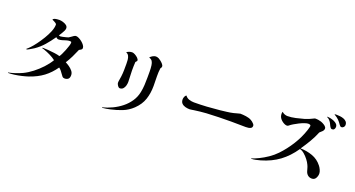

<svg xmlns="http://www.w3.org/2000/svg" viewBox="-51 -1496 4101 2220"><g transform="rotate(20 2000.0 -386.0)"><path d="M784 -532Q784 -519 771.5 -510.5Q759 -502 748 -497Q729 -451 705 -402Q681 -353 654 -311Q676 -300 701.5 -282.5Q727 -265 745.5 -242Q764 -219 764 -191Q764 -157 747 -143.5Q730 -130 704 -130Q686 -130 675.5 -142Q665 -154 656 -168Q646 -183 632 -200.5Q618 -218 603 -228Q548 -149 478 -96.5Q408 -44 308 -10Q275 1 232.5 11Q190 21 147 27Q104 33 68 33L67 28Q109 20 152 5.5Q195 -9 234 -27Q288 -53 341.5 -94.5Q395 -136 441.5 -186Q488 -236 518 -287Q489 -310 448.5 -330Q408 -350 373 -362Q365 -365 357.5 -367.5Q350 -370 342 -371L345 -378Q371 -378 412.5 -375Q454 -372 495 -366.5Q536 -361 560 -353Q568 -362 580.5 -387.5Q593 -413 605.5 -444Q618 -475 626.5 -502.5Q635 -530 635 -542Q635 -553 630.5 -555.5Q626 -558 616 -558Q595 -558 572.5 -551Q550 -544 527.5 -537Q505 -530 484 -530Q474 -530 466.5 -535Q459 -540 452 -546Q409 -484 364 -432.5Q319 -381 261 -341Q256 -338 240.5 -328.5Q225 -319 207.5 -309Q190 -299 177 -295L172 -301Q179 -306 191 -317.5Q203 -329 211 -337Q237 -364 268.5 -406.5Q300 -449 330 -498.5Q360 -548 379 -595.5Q398 -643 398 -681Q398 -689 386 -697.5Q374 -706 360.5 -712.5Q347 -719 340 -721Q344 -733 359 -738Q374 -743 391.5 -744.5Q409 -746 419 -746Q437 -746 462 -739Q487 -732 506 -718Q525 -704 525 -681Q525 -667 515.5 -647Q506 -627 493.5 -608Q481 -589 473 -576Q485 -571 494 -571Q502 -571 521.5 -575.5Q541 -580 561 -585Q581 -590 587 -593Q598 -599 611.5 -609.5Q625 -620 638.5 -628.5Q652 -637 663 -637Q678 -637 698.5 -627Q719 -617 738.5 -601Q758 -585 771 -567Q784 -549 784 -532Z M1426 -613Q1426 -607 1419.5 -600.5Q1413 -594 1409 -589Q1407 -563 1406.5 -536Q1406 -509 1406 -483Q1406 -449 1408.5 -414Q1411 -379 1411 -344Q1411 -322 1404.5 -298.5Q1398 -275 1383 -258.5Q1368 -242 1341 -242Q1333 -242 1323.5 -252Q1314 -262 1308 -275Q1302 -288 1302 -295Q1302 -316 1306.5 -336.5Q1311 -357 1313 -378Q1318 -417 1318.5 -456.5Q1319 -496 1319 -535Q1319 -557 1317 -582Q1315 -607 1305 -628Q1295 -649 1270 -659Q1285 -670 1302.5 -676Q1320 -682 1338 -682Q1352 -682 1372.5 -671Q1393 -660 1409.5 -644Q1426 -628 1426 -613ZM1718 -647Q1718 -631 1706 -620Q1702 -596 1701 -571.5Q1700 -547 1700 -522Q1700 -491 1701 -461Q1702 -431 1702 -400Q1702 -311 1676.5 -235Q1651 -159 1585 -96Q1530 -44 1465 -18Q1400 8 1327 24Q1305 29 1279 33.5Q1253 38 1228 40L1226 35Q1286 20 1345 -8Q1404 -36 1454 -76Q1504 -116 1539.5 -168.5Q1575 -221 1588 -286Q1597 -330 1599.5 -376Q1602 -422 1602 -467Q1602 -505 1602 -543Q1602 -581 1597 -618Q1593 -647 1581.5 -665.5Q1570 -684 1541 -693Q1552 -707 1573 -719Q1594 -731 1611 -731Q1629 -731 1649 -721Q1659 -716 1675.5 -703Q1692 -690 1705 -674.5Q1718 -659 1718 -647Z M2942 -362Q2942 -342 2929 -333Q2916 -324 2898 -321.5Q2880 -319 2865 -319Q2820 -319 2775 -320Q2730 -321 2685 -321Q2610 -321 2534.5 -319Q2459 -317 2384 -313Q2347 -311 2309.5 -306.5Q2272 -302 2235 -297Q2222 -296 2210 -293Q2198 -290 2185 -290Q2158 -290 2131.5 -297Q2105 -304 2087.5 -321.5Q2070 -339 2070 -372Q2070 -385 2077 -403Q2084 -421 2097 -427Q2115 -401 2145.5 -391.5Q2176 -382 2205 -382Q2284 -382 2363 -387Q2442 -392 2520 -400Q2560 -405 2600 -409.5Q2640 -414 2679 -423Q2685 -425 2702.5 -429.5Q2720 -434 2736.5 -438.5Q2753 -443 2755 -443Q2786 -443 2826 -437.5Q2866 -432 2893 -416Q2901 -412 2912.5 -403Q2924 -394 2933 -383Q2942 -372 2942 -362Z M3849 -103Q3849 -74 3833.5 -47Q3818 -20 3785 -20Q3756 -20 3736 -37Q3716 -54 3708 -81Q3702 -101 3697 -119Q3692 -137 3683 -155Q3672 -180 3649 -210Q3626 -240 3598 -264Q3570 -288 3542 -295Q3469 -188 3377 -120Q3285 -52 3160 -16Q3134 -9 3105 -2.5Q3076 4 3048 4L3046 1Q3085 -11 3135.5 -35.5Q3186 -60 3237.5 -95Q3289 -130 3330 -173Q3401 -247 3459 -339.5Q3517 -432 3549 -529Q3552 -540 3557.5 -558Q3563 -576 3563 -586Q3563 -597 3552.5 -600Q3542 -603 3534 -603Q3516 -603 3487.5 -593Q3459 -583 3428 -567.5Q3397 -552 3370.5 -536Q3344 -520 3330 -508Q3325 -503 3319 -500Q3313 -497 3306 -497Q3299 -497 3291.5 -499Q3284 -501 3277 -504Q3246 -518 3224 -544Q3202 -570 3202 -606Q3202 -621 3207 -631Q3218 -618 3237.5 -610.5Q3257 -603 3274 -603Q3321 -603 3374 -615Q3427 -627 3473 -640Q3497 -648 3519.5 -656.5Q3542 -665 3564 -677Q3571 -681 3577.5 -684Q3584 -687 3592 -687Q3623 -687 3653 -678Q3666 -675 3684.5 -666Q3703 -657 3718 -644Q3733 -631 3733 -615Q3733 -596 3716.5 -579Q3700 -562 3686 -551Q3659 -485 3623 -424Q3587 -363 3546 -304Q3622 -303 3693.5 -277.5Q3765 -252 3813 -190Q3826 -174 3837.5 -149Q3849 -124 3849 -103ZM3846 -676Q3846 -660 3837.5 -648Q3829 -636 3811 -636Q3800 -636 3792 -645.5Q3784 -655 3780 -664Q3773 -681 3763.5 -698Q3754 -715 3740 -729Q3735 -735 3728 -739.5Q3721 -744 3713 -748Q3712 -749 3710.5 -750Q3709 -751 3709 -752Q3709 -754 3713 -754Q3730 -754 3752 -749.5Q3774 -745 3796 -735.5Q3818 -726 3832 -711.5Q3846 -697 3846 -676ZM3942 -734Q3942 -720 3931 -708Q3920 -696 3906 -696Q3896 -696 3889.5 -702Q3883 -708 3878 -715Q3859 -744 3838 -765Q3817 -786 3787 -803Q3786 -804 3783.5 -805Q3781 -806 3781 -808Q3781 -811 3791.5 -811.5Q3802 -812 3804 -812Q3824 -812 3847.5 -809.5Q3871 -807 3892.5 -799Q3914 -791 3928 -775.5Q3942 -760 3942 -734Z"/></g></svg>

Font: Kaisei Tokumin Medium
Style: Regular
Weight: 500
Designer: Font-Kai, 金井和夫
Foundry: KAZUO KANAI
Version: Version 5.003